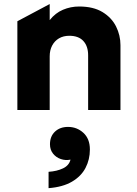

<svg xmlns="http://www.w3.org/2000/svg" viewBox="-20 -558 694 974"><path d="M68.1 0V-450.2L232.1 -537.5V-456Q260.6 -492 299.4 -508.5Q338.2 -525 381.4 -525Q453.5 -525 499.9 -496.8Q546.4 -468.5 568.8 -423.7Q591.1 -378.9 591.1 -329V0H427.1V-277.5Q427.1 -323.6 402.8 -350.1Q378.5 -376.5 331.6 -376.5Q301.4 -376.5 279.1 -363.4Q256.8 -350.2 244.4 -326.6Q232.1 -303 232.1 -272.2V0ZM226.4 396.5V313.6Q268.9 310.8 299.6 296.1Q330.4 281.5 337.6 251.8Q312.2 257 288.3 248.8Q264.4 240.6 248.9 221.1Q233.5 201.6 233.5 174Q233.5 133.6 258.9 109.7Q284.4 85.8 325 85.8Q370.2 85.8 403.1 115.9Q436 146.1 436 200.4Q436 251.4 413.8 293.9Q391.6 336.4 345.1 363.6Q298.6 390.9 226.4 396.5Z"/></svg>

Font: Geologica-Sharp
Style: Regular
Weight: 100
Designer: Sindre Bremnes, Frode Helland
Foundry: Monokrom Skriftforlag AS
Version: Version 1.010;gftools[0.9.28]